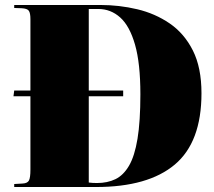

<svg xmlns="http://www.w3.org/2000/svg" viewBox="-20 -750 860 770"><path d="M383 -730Q458 -730 530 -713Q602 -696 660.5 -656Q719 -616 753.5 -547.5Q788 -479 788 -376Q788 -180 681 -90Q574 0 365 0H37V-12L71 -14Q90 -15 96 -26Q102 -37 102 -70V-364H34L37 -387H102V-673Q102 -698 95.5 -707Q89 -716 66 -717L37 -718V-730ZM369 -16Q411 -16 443 -31.5Q475 -47 497.5 -85.5Q520 -124 531.5 -193.5Q543 -263 543 -372Q543 -496 521.5 -571Q500 -646 462 -680Q424 -714 374 -714H336V-387H474V-364H336V-18Q344 -17 351.5 -16.5Q359 -16 369 -16Z"/></svg>

Font: Display Black
Style: Regular
Weight: 900
Designer: Latin by Veronika Burian and Jose Scaglione. Greek by Irene Vlachou. Cyrillic by Vera Evstafieva.
Foundry: TypeTogether
Version: Version 3.002